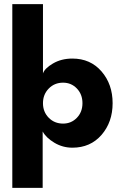

<svg xmlns="http://www.w3.org/2000/svg" viewBox="-20 -708 598 936"><path d="M188 208H40V-688H189.5V-350Q197.5 -374.5 238.2 -398.5Q279 -422.5 333 -422.5Q420.5 -422.5 474.8 -360Q529 -297.5 529 -205Q529 -112.5 474.8 -50.2Q420.5 12 333 12Q285.5 12 245 -12.2Q204.5 -36.5 188 -67ZM287.5 -305Q245.5 -305 217.5 -276.2Q189.5 -247.5 189.5 -205Q189.5 -162.5 217.5 -134Q245.5 -105.5 287.5 -105.5Q327.5 -105.5 354.8 -133.8Q382 -162 382 -205Q382 -248 354.8 -276.5Q327.5 -305 287.5 -305Z"/></svg>

Font: League Spartan
Style: Bold
Weight: 700
Foundry: The League of Moveable Type
Version: Version 2.002